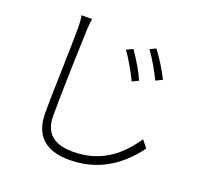

<svg xmlns="http://www.w3.org/2000/svg" viewBox="-133 -888 1088 1059"><g transform="rotate(20 411.0 -358.5)"><path d="M378 28Q166 28 166 -172Q166 -253 172 -455Q176 -617 176 -668Q176 -719 170 -745H201H232Q228 -726 226 -689Q226 -675 225 -668Q213 -335 213 -169Q213 -21 381 -21Q503 -21 595 -84Q662 -129 723 -218L757 -176Q608 28 378 28ZM555 -496Q535 -538 513 -575Q487 -621 465 -650L503 -668Q562 -582 592 -514ZM676 -545Q658 -581 634 -623Q606 -671 586 -697L621 -714Q674 -643 714 -564Z"/></g></svg>

Font: GenSekiGothic TW L
Style: Regular
Weight: 300
Version: Version 1.501;PS 1;hotconv 16.6.51;makeotf.lib2.5.65220